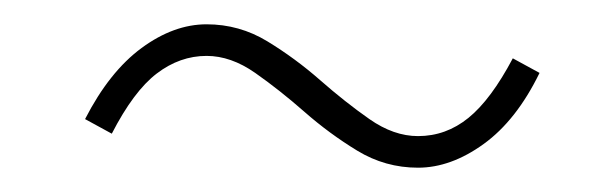

<svg xmlns="http://www.w3.org/2000/svg" viewBox="-20 -410 496 158"><path d="M324 -272Q297 -272 274 -286Q251 -300 230.5 -318Q210 -336 190 -350Q170 -364 150 -364Q128 -364 109 -349.5Q90 -335 72 -300L50 -312Q70 -351 96.5 -370.5Q123 -390 150 -390Q177 -390 200 -376Q223 -362 243.5 -344Q264 -326 284 -312Q304 -298 324 -298Q347 -298 365.5 -313Q384 -328 402 -362L424 -350Q405 -311 378 -291.5Q351 -272 324 -272Z"/></svg>

Font: Source Sans Variable
Style: Italic
Weight: 200
Italic angle: -11°
Designer: Paul D. Hunt
Foundry: Adobe Systems Incorporated
Version: Version 3.006;hotconv 1.0.111;makeotfexe 2.5.65597